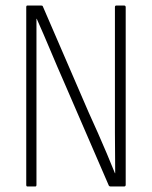

<svg xmlns="http://www.w3.org/2000/svg" viewBox="-20 -675 549 695"><path d="M79 0Q75 0 75 -6V-649Q75 -655 79 -655H129Q134 -655 135 -652L301 -268Q318 -231 334.5 -193.5Q351 -156 366.5 -119.5Q382 -83 396 -48H397Q397 -84 396.5 -121.5Q396 -159 396 -196Q396 -233 396 -268V-649Q396 -655 401 -655H429Q435 -655 435 -649V-6Q435 0 429 0H380Q376 0 374 -3L213 -375Q187 -434 162.5 -492.5Q138 -551 113 -607H112Q112 -569 112 -529.5Q112 -490 112 -450.5Q112 -411 112 -373V-6Q112 0 108 0Z"/></svg>

Font: Sofia Sans Condensed ExtraLight
Style: Regular
Weight: 250
Version: Version 4.100